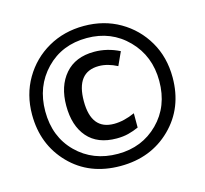

<svg xmlns="http://www.w3.org/2000/svg" viewBox="-105 -843 1040 973"><g transform="rotate(-15 414.5 -357.0)"><path d="M782 -356Q782 -462 733.5 -545Q685 -628 602 -676Q519 -724 414 -724Q310 -724 226.5 -676.5Q143 -629 94 -545.5Q45 -462 45 -357Q45 -200 147 -95Q249 10 412 10Q572 10 677 -93Q782 -196 782 -356ZM114 -356Q114 -487 198 -574Q282 -661 413 -661Q541 -661 626.5 -574Q712 -487 712 -356Q712 -223 627 -138Q542 -53 415 -53Q285 -53 199.5 -137.5Q114 -222 114 -356ZM545 -156V-231Q487 -205 435 -205Q316 -205 316 -355Q316 -508 435 -508Q481 -508 531 -482L563 -552Q499 -584 431 -584Q332 -584 278 -521.5Q224 -459 224 -356Q224 -251 276.5 -190.5Q329 -130 429 -130Q463 -130 490.5 -137Q518 -144 545 -156Z"/></g></svg>

Font: Noto Sans UI SemiCondensed
Style: Bold Italic
Weight: 700
Width: 4
Designer: Monotype Design Team
Foundry: Monotype Imaging Inc.
Version: 1.001